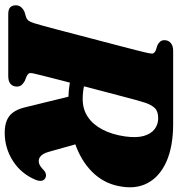

<svg xmlns="http://www.w3.org/2000/svg" viewBox="10 -750 755 815"><g transform="rotate(90 387.5 -342.5)"><path d="M246.5 -292 299.5 -341Q321.5 -327 346.5 -321.5Q371.5 -316 401 -316Q444 -316 476.5 -338Q509 -360 530 -400.2Q551 -440.5 559 -495Q566 -545.5 556.8 -576.2Q547.5 -607 527.5 -621.8Q507.5 -636.5 482 -636.5Q452 -636.5 438.2 -621.5Q424.5 -606.5 416 -581Q412 -569.5 404.2 -541.2Q396.5 -513 386.5 -474.5Q376.5 -436 364.8 -392Q353 -348 341.8 -304Q330.5 -260 320.2 -221Q310 -182 302.8 -152.8Q295.5 -123.5 292.5 -110.5Q288 -92 292.2 -86.8Q296.5 -81.5 305 -77.5L324 -70Q335 -63.5 341.2 -56Q347.5 -48.5 347.5 -36.5Q347.5 -20 336.5 -10Q325.5 0 303 0H41Q18.5 0 10.5 -9Q2.5 -18 2.5 -31.5Q2.5 -46 11 -55.2Q19.5 -64.5 30.5 -69L53.5 -76Q63.5 -80 68.5 -87.2Q73.5 -94.5 78 -108.5Q81 -118 88.8 -145.8Q96.5 -173.5 106.8 -212.8Q117 -252 129 -297.5Q141 -343 152.8 -388.5Q164.5 -434 175 -473.5Q185.5 -513 192.5 -541.2Q199.5 -569.5 202 -579.5Q207.5 -601.5 207.5 -610.8Q207.5 -620 193 -626.5L172.5 -633Q162.5 -638 156.5 -645Q150.5 -652 150.5 -663Q150.5 -679.5 162.5 -689.8Q174.5 -700 195.5 -700H505.5Q601.5 -700 665.8 -671.5Q730 -643 757.5 -590.8Q785 -538.5 769.5 -467Q756.5 -403 709.2 -355.8Q662 -308.5 587.2 -282.8Q512.5 -257 416.5 -255.5Q356.5 -254.5 317.5 -264.8Q278.5 -275 246.5 -292ZM388 -265.5 588.5 -300 624.5 -172Q628 -159 633.5 -149.5Q639 -140 646.5 -134.8Q654 -129.5 663.5 -129.5Q674.5 -129.5 684.5 -136Q694.5 -142.5 705.5 -153.5Q710.5 -157.5 718 -159.5Q725.5 -161.5 732 -159Q743.5 -155.5 746.8 -144Q750 -132.5 743 -115.5Q717.5 -54.5 663 -19.8Q608.5 15 543.5 15Q513.5 15 492.2 6.5Q471 -2 457.5 -20.2Q444 -38.5 436.5 -67.5Z"/></g></svg>

Font: Fraunces Black
Style: Italic
Weight: 900
Italic angle: -16°
Version: Version 1.000;[b76b70a41]